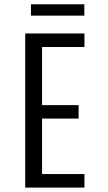

<svg xmlns="http://www.w3.org/2000/svg" viewBox="-20 -852 490 872"><path d="M94.5 0V-700H363.5V-638.5H171V-374.5H337V-313.5H171V-61.5H363.5V0ZM120.5 -781V-832.5H363V-781Z"/></svg>

Font: Trispace Condensed Light
Style: Regular
Weight: 300
Width: 3
Designer: Tyler Finck
Foundry: Etcetera Type Company
Version: Version 1.210; ttfautohint (v1.8.3)